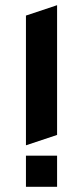

<svg xmlns="http://www.w3.org/2000/svg" viewBox="-20 -700 320 740"><path d="M80 20H200V-100H80ZM80 -640V-140L200 -180V-680Z"/></svg>

Font: Abibas
Style: Medium
Weight: 500
Version: Version 0.3